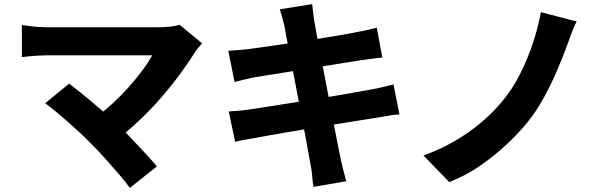

<svg xmlns="http://www.w3.org/2000/svg" viewBox="-20 -839 2970 930"><path d="M959 -629Q948 -616 938.5 -605.5Q929 -595 923 -584Q893 -536 851.5 -479.5Q810 -423 760 -365.5Q710 -308 655 -256Q600 -204 544 -162L434 -265Q481 -297 523.5 -336Q566 -375 602.5 -416Q639 -457 668.5 -496.5Q698 -536 717 -571Q698 -571 665.5 -571Q633 -571 591.5 -571Q550 -571 504.5 -571Q459 -571 413 -571Q367 -571 326.5 -571Q286 -571 254.5 -571Q223 -571 205 -571Q185 -571 161.5 -569.5Q138 -568 117.5 -566Q97 -564 86 -562V-718Q99 -716 120.5 -713Q142 -710 165 -708.5Q188 -707 205 -707Q219 -707 250 -707Q281 -707 322.5 -707Q364 -707 412 -707Q460 -707 509 -707Q558 -707 604 -707Q650 -707 687 -707Q724 -707 748 -707Q812 -707 850 -719ZM416 -148Q394 -171 366.5 -196.5Q339 -222 308.5 -249Q278 -276 250 -299Q222 -322 199 -339L315 -434Q336 -418 363.5 -396Q391 -374 421.5 -348.5Q452 -323 483.5 -295.5Q515 -268 544 -240Q578 -209 613.5 -171.5Q649 -134 682 -98.5Q715 -63 740 -33L609 71Q588 42 555 3.5Q522 -35 485.5 -75.5Q449 -116 416 -148Z M1357 -716Q1352 -738 1346.5 -757Q1341 -776 1335 -794L1492 -819Q1494 -804 1496.5 -781Q1499 -758 1502 -739Q1505 -723 1511.5 -685Q1518 -647 1528.5 -593.5Q1539 -540 1551 -478Q1563 -416 1575 -352.5Q1587 -289 1598 -231.5Q1609 -174 1618 -129.5Q1627 -85 1632 -61Q1637 -39 1643.5 -12.5Q1650 14 1657 39L1498 66Q1494 38 1492 11.5Q1490 -15 1485 -37Q1481 -58 1473.5 -100.5Q1466 -143 1455.5 -199Q1445 -255 1433 -317.5Q1421 -380 1409 -442.5Q1397 -505 1386.5 -560Q1376 -615 1368 -656Q1360 -697 1357 -716ZM1086 -593Q1111 -595 1134.5 -596.5Q1158 -598 1182 -601Q1203 -604 1243 -609.5Q1283 -615 1334.5 -622.5Q1386 -630 1441.5 -638.5Q1497 -647 1549 -655.5Q1601 -664 1642 -671Q1683 -678 1705 -683Q1730 -687 1757.5 -693.5Q1785 -700 1805 -705L1832 -560Q1814 -559 1785.5 -555Q1757 -551 1733 -548Q1707 -544 1663 -537Q1619 -530 1566 -521.5Q1513 -513 1458 -504Q1403 -495 1353 -487Q1303 -479 1265.5 -473Q1228 -467 1210 -464Q1186 -459 1164.5 -454Q1143 -449 1116 -442ZM1088 -299Q1109 -300 1140.5 -303Q1172 -306 1196 -310Q1223 -314 1268 -321Q1313 -328 1369.5 -337Q1426 -346 1485.5 -355.5Q1545 -365 1601.5 -374.5Q1658 -384 1705 -392.5Q1752 -401 1780 -406Q1809 -411 1837 -418Q1865 -425 1886 -430L1915 -285Q1894 -284 1864 -279Q1834 -274 1806 -269Q1774 -264 1726 -256.5Q1678 -249 1621 -239.5Q1564 -230 1504.5 -220.5Q1445 -211 1389.5 -201.5Q1334 -192 1290.5 -184.5Q1247 -177 1222 -172Q1189 -166 1162.5 -161.5Q1136 -157 1119 -152Z M2773 -735Q2758 -706 2747 -674.5Q2736 -643 2726 -617Q2705 -559 2676 -492Q2647 -425 2612 -362Q2577 -299 2537 -249Q2495 -197 2436 -141.5Q2377 -86 2306.5 -37Q2236 12 2156 43L2031 -86Q2110 -114 2179.5 -154Q2249 -194 2308 -243.5Q2367 -293 2411 -346Q2460 -404 2497.5 -477.5Q2535 -551 2561 -629.5Q2587 -708 2600 -780Z"/></svg>

Font: Noto Sans JP Thin ExtraBold
Style: Regular
Weight: 800
Version: Version 2.004-H2;hotconv 1.0.118;makeotfexe 2.5.65603